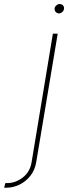

<svg xmlns="http://www.w3.org/2000/svg" viewBox="-113 -710 352 935"><path d="M144.5 -545.9H168L63.5 79.1Q57.1 117.7 35.2 145.8Q13.2 173.8 -17.8 189Q-48.8 204.1 -82 204.1H-92.8L-86.9 181.6H-78.1Q-37.6 181.6 -2.2 154.5Q33.2 127.4 41 79.1ZM174.8 -644.5Q164.1 -645 157.7 -652.6Q151.4 -660.2 153.3 -670.9Q154.3 -677.7 161.6 -684.1Q168.9 -690.4 176.8 -690.4Q188 -690.4 194.3 -683.1Q200.7 -675.8 198.2 -665Q197.3 -657.2 190.2 -651.1Q183.1 -645 174.8 -644.5Z"/></svg>

Font: Inter Tight Thin
Style: Italic
Weight: 250
Italic angle: -9.39999°
Designer: Rasmus Andersson
Foundry: rsms
Version: Version 3.004